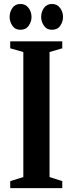

<svg xmlns="http://www.w3.org/2000/svg" viewBox="-20 -976 376 996"><path d="M33 0V-36.5L101 -57.5V-706L33 -725.5V-761.5H303V-725.5L237 -706V-57.5L303 -36.5V0ZM249.5 -821.5Q222 -821.5 207.8 -842.8Q193.5 -864 193.5 -887.5Q193.5 -914.5 208.2 -935Q223 -955.5 249.5 -955.5Q276 -955.5 291.5 -935Q307 -914.5 307 -887.5Q307 -864 292.8 -842.8Q278.5 -821.5 249.5 -821.5ZM86 -821.5Q58 -821.5 44 -842.8Q30 -864 30 -887.5Q30 -914.5 44.5 -935Q59 -955.5 86 -955.5Q112.5 -955.5 128 -935Q143.5 -914.5 143.5 -887.5Q143.5 -864 129 -842.8Q114.5 -821.5 86 -821.5Z"/></svg>

Font: Libre Caslon Condensed
Style: Bold
Weight: 700
Designer: Pablo Impallari, Rodrigo Fuenzalida, Katja Schimmel, Ertekin Erdin
Foundry: Pablo Impallari, Rodrigo Fuenzalida
Version: Version 2.000; ttfautohint (v1.8.4.7-5d5b);gftools[0.9.33]